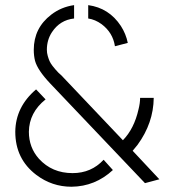

<svg xmlns="http://www.w3.org/2000/svg" viewBox="-20 -709 664 730"><path d="M374 -101.6Q327.1 -50.8 255.9 -50.8Q177.7 -50.8 127.9 -105.5Q89.8 -148.4 89.8 -208Q90.8 -281.2 153.3 -331.1L117.2 -369.1Q39.1 -302.7 38.1 -208Q38.1 -104.5 118.2 -43.9Q177.7 1 252 1Q341.8 0 409.2 -62.5ZM417 -533.2Q409.2 -585 366.2 -617.2Q341.8 -634.8 315.4 -638.7V-689.5Q394.5 -678.7 439.5 -610.4Q459 -580.1 465.8 -545.9ZM261.7 -638.7Q208 -632.8 177.7 -586.9Q158.2 -557.6 158.2 -519.5Q158.2 -507.8 161.6 -496.1Q165 -484.4 168.5 -476.6Q171.9 -468.8 179.7 -458.5Q187.5 -448.2 190.9 -444.8Q194.3 -441.4 203.1 -431.6L212.9 -422.9L447.3 -175.8Q490.2 -219.7 506.8 -293.9Q512.7 -317.4 512.7 -336.9H564.5Q563.5 -241.2 502.9 -158.2Q493.2 -145.5 484.4 -135.7L585.9 -27.3L531.2 -12.7L170.9 -391.6Q123 -442.4 113.3 -477.5Q108.4 -497.1 108.4 -519.5Q108.4 -602.5 174.8 -653.3Q212.9 -682.6 261.7 -689.5Z"/></svg>

Font: Post No Bills Colombo
Style: Regular
Weight: 500
Designer: Kosala Senevirathne, Siva Puranthara, Lasantha Premarathna, Tharique Azeez
Foundry: Mooniak
Version: Version 1.220 ; ttfautohint (v1.5)